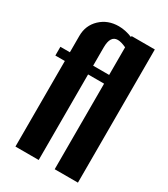

<svg xmlns="http://www.w3.org/2000/svg" viewBox="-177 -791 762 873"><g transform="rotate(30 204.0 -354.5)"><path d="M0 -495.1H49.8V-581.1Q49.8 -636.2 88.1 -672.6Q126.5 -709 184.1 -709Q218.8 -709 255.9 -693.8V-699.2H377.9V0H255.9V-449.2H171.9V0H49.8V-449.2H0ZM171.9 -495.1H255.9V-640.1Q228.5 -652.8 210.9 -652.8Q171.9 -652.8 171.9 -590.8Z"/></g></svg>

Font: Moniqa Black Paragraph
Style: Regular
Weight: 900
Designer: Rajesh Rajput
Foundry: Rajesh Rajput
Version: Version 1.000